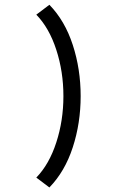

<svg xmlns="http://www.w3.org/2000/svg" viewBox="-20 -721 570 816"><path d="M134.3 33.7Q189 -22.5 219.2 -115.5Q249.5 -208.5 249.5 -312.5Q249.5 -416.5 219.2 -509.5Q189 -602.5 134.3 -658.7L189.9 -700.7Q255.9 -632.8 289.3 -530Q322.8 -427.2 322.8 -312.5Q322.8 -197.8 289.3 -95Q255.9 7.8 189.9 75.7Z"/></svg>

Font: AzarMehrMonospaced
Style: SansBold
Weight: 1
Designer: Amin Abedi
Version: Version 1.00